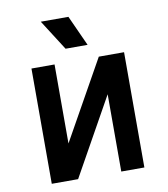

<svg xmlns="http://www.w3.org/2000/svg" viewBox="-83 -807 765 876"><g transform="rotate(-10 300.0 -368.5)"><path d="M86 0V-534H193V-168L398 -534H515V0H408V-358L208 0ZM255 -596 165 -737H293L357 -596Z"/></g></svg>

Font: Geist Mono SemiBold
Style: Regular
Weight: 600
Monospace: yes
Designer: Basement.studio, Andrés Briganti, Mateo Zaragoza
Foundry: Basement.studio, Vercel, Andrés Briganti, Guido Ferreyra, Mateo Zaragoza
Version: Version 1.500; ttfautohint (v1.8.4.7-5d5b)